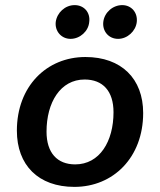

<svg xmlns="http://www.w3.org/2000/svg" viewBox="-20 -721 625 751"><path d="M271 10C423 10 540 -105 540 -279C540 -413 455 -498 314 -498C162 -498 46 -383 46 -210C46 -75 130 10 271 10ZM274 -78C204 -78 162 -123 162 -206C162 -320 216 -410 311 -410C382 -410 424 -365 424 -282C424 -168 370 -78 274 -78ZM256 -569C293 -569 326 -599 329 -635C334 -672 309 -701 272 -701C235 -701 203 -672 198 -635C194 -599 220 -569 256 -569ZM442 -569C478 -569 511 -599 515 -635C519 -672 494 -701 458 -701C421 -701 388 -672 384 -635C380 -599 405 -569 442 -569Z"/></svg>

Font: SN Pro Semibold
Style: Italic
Weight: 600
Italic angle: -9°
Designer: Tobias Whetton
Foundry: Supernotes
Version: Version 1.001;Glyphs 3.2 (3249)